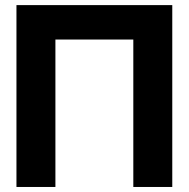

<svg xmlns="http://www.w3.org/2000/svg" viewBox="-20 -743 750 763"><path d="M664.6 -722.7H45.4V0H200.2V-585.9H509.8V0H664.6Z"/></svg>

Font: Giphurs ExtraBold
Style: Regular
Weight: 800
Version: Version 1.000